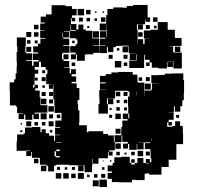

<svg xmlns="http://www.w3.org/2000/svg" viewBox="-20 -730 793 774"><path d="M415 -540H411V-516H381V-546H405V-548H383V-574H405V-578H383V-604H409V-582H411V-633H410V-607H382V-635H408V-669H413V-694H437V-700H475V-699H491V-706H517V-710H575V-660H585V-642H567V-652H565V-632H532V-610H535V-572H534V-551H535V-572H557V-553H563V-574H583V-575H560V-607H587V-610H616V-641H656V-610H685V-577H712V-545H683V-544H660V-543H678V-519H684V-518H713V-454H679V-483H657V-482H677V-460H655V-480H653V-454H619V-457H592V-478H583V-489H564V-509H561V-456H501V-486H531V-511H529V-488H503V-514H526V-515H500V-543H498V-546H472V-545H447V-540H437V-520H415ZM719 -407H722V-355H721V-326H715V-302H707V-280H685V-302H681V-276H660V-275H680V-247H660V-238H673V-224H659V-237H654V-219H675V-222H686V-241H706V-222H717V-193H718V-149H691V-86H660V-57H631V-26H581V-31H568V-29H563V-4H529V-5H512V5H460V4H431V-9H414V-33H431V-39H414V-63H434V-73H441V-96H469V-98H503V-74H509V-67H524V-73H534V-93H558V-73H568V-71H581V-73H568V-89H584V-76H590V-92H587V-121H586V-129H564V-153H586V-156H562V-155H537V-154H559V-128H533V-150H531V-126H501V-150H496V-131H476V-151H495V-158H473V-184H470V-157H443V-124H420V-119H434V-103H418V-117H415V-92H377V-70H355V-90H353V-64H351V-36H321V-63H288V-64H259V-66H205V-62H198V-39H174V-62H167V-66H141V-93H138V-94H109V-117H106V-101H86V-121H102V-123H85V-122H47V-160H49V-188H75V-192H81V-216H109V-218H143V-197H148V-209H164V-193H178V-183H198V-162H202V-185H222V-187H202V-215H222V-218H203V-244H228V-272H227V-275H200V-304H199V-330H195V-372H197V-386H195V-372H177V-390H191V-391H166V-431H171V-449H164V-460H145V-481H137V-460H120V-449H134V-433H120V-417H119V-388H113V-377H119V-388H133V-374H122V-365H140V-338H143V-306H171V-276H119V-272H137V-250H115V-268H110V-247H82V-268H77V-250H55V-272H73V-274H49V-300H45V-305H20V-364H19V-398H37V-410H43V-434H47V-460H48V-482H47V-520H50V-543H48V-579H84V-543H82V-520H85V-515H110V-487H85V-484H109V-465H115V-482H136V-488H113V-514H133V-519H114V-543H133V-554H143V-574H163V-577H142V-605H160V-607H142V-635H160V-639H144V-663H165V-672H188V-709H244V-705H270V-694H289V-668H270V-658H283V-644H269V-657H266V-633H288V-611H296V-631H316V-611H326V-606H351V-577H352V-575H380V-547H356V-545H380V-517H356V-511H327V-510H322V-485H290V-510H286V-491H266V-511H285V-518H263V-544H285V-552H292V-571H286V-576H261V-605H238V-603H258V-579H235V-574H259V-548H235V-545H260V-517H233V-514H230V-491H236V-484H259V-458H237V-456H261V-434H266V-451H286V-431H269V-422H287V-400H269V-394H289V-375H300V-327H293V-310H295V-285H300V-237H299V-225H330V-197H336V-201H396V-190H415V-184H439V-158H442V-185H469V-218H473V-244H494V-250H475V-272H497V-253H501V-272H497V-301H496V-341H502V-361H496V-364H444V-333H411V-310H415V-272H377V-310H381V-335H380V-367H408V-368H383V-394H406V-398H383V-424H406V-431H429V-438H457V-440H515V-429H534V-401H536V-397H562V-365H561V-345H562V-365H589V-368H593V-394H619V-395H590V-427H619V-428H644V-433H673V-434H719ZM293 -694H319V-668H293ZM327 -690H345V-672H327ZM363 -684H369V-678H363ZM393 -684H399V-678H393ZM387 -660H405V-642H387ZM597 -660H615V-642H597ZM314 -659V-643H298V-659ZM329 -658H343V-644H329ZM361 -656H371V-646H361ZM262 -631V-606H286V-609H264V-631ZM536 -631H556V-611H536ZM117 -630H135V-612H117ZM584 -629V-613H568V-629ZM611 -626V-616H601V-626ZM340 -625V-617H332V-625ZM353 -604H379V-578H353ZM86 -601H106V-581H86ZM117 -600H135V-582H117ZM555 -600V-582H537V-600ZM234 -599H232V-580H234ZM103 -568V-554H89V-568ZM132 -567V-555H120V-567ZM271 -556V-566H281V-556ZM498 -519H474V-543H498ZM707 -542V-520H685V-542ZM86 -541H106V-521H86ZM451 -526V-536H461V-526ZM236 -511H256V-491H236ZM434 -509V-493H418V-509ZM478 -509H494V-493H478ZM469 -458H443V-484H469ZM283 -478V-464H269V-478ZM493 -478V-464H479V-478ZM583 -464H569V-478H583ZM150 -435V-447H162V-435ZM164 -403H148V-419H164ZM568 -403V-419H584V-403ZM553 -418V-404H539V-418ZM132 -417V-405H120V-417ZM588 -369H564V-393H588ZM161 -386V-376H151V-386ZM531 -345V-361H530V-345ZM447 -360H465V-342H447ZM164 -343H148V-359H164ZM178 -359H194V-343H178ZM478 -359H494V-343H478ZM167 -310H145V-332H167ZM415 -332H437V-310H415ZM194 -313H178V-329H194ZM479 -328H493V-314H479ZM450 -315V-327H462V-315ZM197 -280H175V-302H197ZM463 -284H449V-298H463ZM492 -297V-285H480V-297ZM422 -287V-295H430V-287ZM144 -273H168V-249H144ZM467 -250H445V-272H467ZM178 -253V-269H194V-253ZM209 -254V-268H223V-254ZM432 -255H420V-267H432ZM702 -267V-255H690V-267ZM86 -221V-241H106V-221ZM176 -241H196V-221H176ZM119 -224V-238H133V-224ZM163 -238V-224H149V-238ZM63 -228V-234H69V-228ZM466 -211V-191H446V-211ZM191 -206V-196H181V-206ZM70 -197H62V-205H70ZM592 -161V-172H591V-161ZM207 -155H227V-157H207ZM445 -152H467V-130H445ZM221 -127H207V-121H221ZM535 -100V-122H557V-100ZM200 -120V-100H205V-96H221V-101H206V-120ZM568 -119H584V-103H568ZM463 -118V-104H449V-118ZM509 -118H523V-104H509ZM482 -107V-115H490V-107ZM135 -72H117V-90H135ZM509 -88H523V-74H509ZM423 -78V-84H429V-78ZM394 -79V-83H398V-79ZM167 -40H145V-62H167ZM295 -40V-62H317V-40ZM210 -45V-57H222V-45ZM270 -45V-57H282V-45ZM241 -46V-56H251V-46ZM401 -46H391V-56H401ZM318 -9H294V-33H318ZM227 -10H205V-32H227ZM257 -10H235V-32H257ZM285 -12H267V-30H285ZM404 -13H388V-29H404ZM359 -14V-28H373V-14ZM341 -16H331V-26H341ZM411 24H381V-6H411ZM378 21H354V-3H378Z"/></svg>

Font: Rubik-Storm
Style: Regular
Weight: 400
Designer: NaN (generative design), Hubert & Fischer (Rubik source font outlines)
Foundry: NaN, Hubert & Fischer
Version: Version 1.000